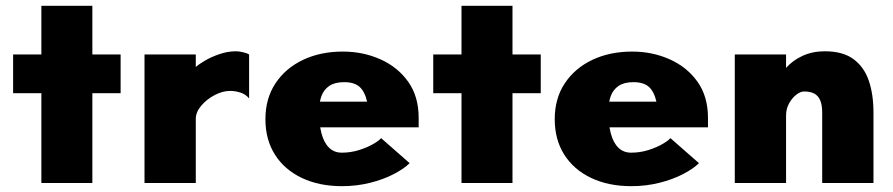

<svg xmlns="http://www.w3.org/2000/svg" viewBox="-20 -628 3065 659"><path d="M122 0V-308H25V-441H122V-608H297V-441H394V-308H297V0Z M476 0V-441H652V-398Q663 -408 684.5 -420.5Q706 -433 734 -442.5Q762 -452 790 -452Q799 -452 813 -449Q827 -446 835 -441V-290Q824 -304 806 -310Q788 -316 770 -316Q744 -316 716.5 -301.5Q689 -287 670.5 -265Q652 -243 652 -220V0Z M1154 11Q1075 11 1015.5 -17.5Q956 -46 923.5 -97.5Q891 -149 891 -219Q891 -290 925.5 -342Q960 -394 1020 -422.5Q1080 -451 1157 -451Q1226 -451 1285.5 -424.5Q1345 -398 1381 -347.5Q1417 -297 1417 -223V-191H1049V-279H1240Q1232 -314 1214 -330Q1196 -346 1161 -346Q1129 -346 1110 -333Q1091 -320 1083 -297.5Q1075 -275 1075 -245Q1075 -202 1083.5 -170Q1092 -138 1109.5 -121Q1127 -104 1153 -104Q1184 -104 1212.5 -113Q1241 -122 1261.5 -134Q1282 -146 1288 -154L1386 -68Q1367 -49 1331.5 -30.5Q1296 -12 1250 -0.5Q1204 11 1154 11Z M1564 0V-308H1467V-441H1564V-608H1739V-441H1836V-308H1739V0Z M2147 11Q2068 11 2008.5 -17.5Q1949 -46 1916.5 -97.5Q1884 -149 1884 -219Q1884 -290 1918.5 -342Q1953 -394 2013 -422.5Q2073 -451 2150 -451Q2219 -451 2278.5 -424.5Q2338 -398 2374 -347.5Q2410 -297 2410 -223V-191H2042V-279H2233Q2225 -314 2207 -330Q2189 -346 2154 -346Q2122 -346 2103 -333Q2084 -320 2076 -297.5Q2068 -275 2068 -245Q2068 -202 2076.5 -170Q2085 -138 2102.5 -121Q2120 -104 2146 -104Q2177 -104 2205.5 -113Q2234 -122 2254.5 -134Q2275 -146 2281 -154L2379 -68Q2360 -49 2324.5 -30.5Q2289 -12 2243 -0.5Q2197 11 2147 11Z M2502 0V-441H2678V-395Q2701 -421 2735 -436.5Q2769 -452 2811 -452Q2873 -452 2909.5 -425Q2946 -398 2962 -351Q2978 -304 2978 -242V0H2802V-242Q2802 -268 2795 -284Q2788 -300 2774.5 -307Q2761 -314 2740 -314Q2727 -314 2712.5 -302.5Q2698 -291 2688 -272.5Q2678 -254 2678 -232V0Z"/></svg>

Font: Teachers ExtraBold
Style: Regular
Weight: 800
Designer: Alfredo Marco Pradil, Chank Diesel
Version: Version 1.001